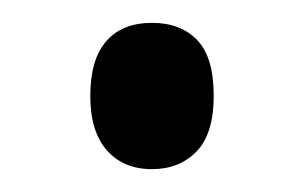

<svg xmlns="http://www.w3.org/2000/svg" viewBox="-20 -436 266 168"><path d="M59 -352Q59 -384 73 -400Q87 -416 113 -416Q138 -416 152.5 -401Q167 -386 167 -352Q167 -319 152 -303.5Q137 -288 113 -288Q88 -288 73.5 -304.5Q59 -321 59 -352Z"/></svg>

Font: Noto Sans Thai ExtraCondensed
Style: Regular
Weight: 400
Width: 2
Designer: Monotype Design Team
Foundry: Monotype Imaging Inc.
Version: Version 2.002